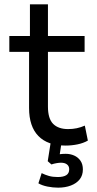

<svg xmlns="http://www.w3.org/2000/svg" viewBox="-20 -662 449 885"><path d="M282 9Q200 9 157 -35Q114 -79 114 -164V-423H23V-496H118V-642H201V-496H370V-423H201V-171Q201 -115 225 -91Q249 -67 294 -67Q315 -67 334 -71Q353 -75 371 -83L385 -14Q364 -2 337 3.5Q310 9 282 9ZM248 203Q224 203 199 198Q174 193 157 183L172 136Q188 144 205.5 149Q223 154 246 154Q272 154 285.5 145.5Q299 137 299 118Q299 104 289 96Q279 88 261 88Q253 88 241 90Q229 92 217 96L200 81L215 -14H265L253 65L229 55Q239 51 253.5 49Q268 47 283 47Q304 47 322 55Q340 63 351 79Q362 95 362 119Q362 146 347.5 164.5Q333 183 307 193Q281 203 248 203Z"/></svg>

Font: Nunito Sans 7pt SemiCondensed
Style: Regular
Weight: 400
Width: 4
Designer: Vernon Adams
Foundry: Vernon Adams
Version: Version 3.101;gftools[0.9.27]